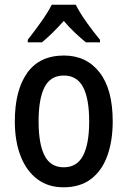

<svg xmlns="http://www.w3.org/2000/svg" viewBox="-20 -786 542 816"><path d="M459 -270Q459 -187 436 -123.5Q413 -60 366.5 -25Q320 10 250 10Q184 10 138 -25Q92 -60 67.5 -123Q43 -186 43 -270Q43 -402 95.5 -476Q148 -550 252 -550Q347 -550 403 -478.5Q459 -407 459 -270ZM144 -270Q144 -174 169.5 -124.5Q195 -75 251 -75Q307 -75 333 -124.5Q359 -174 359 -270Q359 -367 333 -416Q307 -465 251 -465Q195 -465 169.5 -416Q144 -367 144 -270ZM302 -766Q319 -732 348.5 -690.5Q378 -649 405 -617V-606H345Q323 -624 298.5 -647Q274 -670 251 -697Q227 -670 202.5 -646Q178 -622 158 -606H98V-617Q124 -650 154 -692Q184 -734 200 -766Z"/></svg>

Font: Noto Sans Gurmukhi Condensed Medium
Style: Regular
Weight: 500
Width: 3
Designer: Jelle Bosma - Monotype Design Team
Foundry: Monotype Imaging Inc.
Version: Version 2.004; ttfautohint (v1.8.4.7-5d5b)